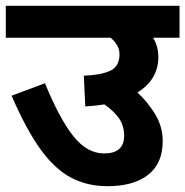

<svg xmlns="http://www.w3.org/2000/svg" viewBox="-20 -642 639 662"><path d="M0 -622H599V-512H508Q526 -481 526 -446Q526 -368 454 -323Q488 -292 514.5 -249Q541 -206 541 -155Q541 -79 491 -39.5Q441 0 350 0Q282 0 226 -29Q170 -58 120.5 -126Q71 -194 20 -312L135 -355Q185 -233 232.5 -173Q280 -113 339 -113Q408 -113 408 -174Q408 -208 391 -233Q374 -258 340 -282Q309 -277 274 -275L269 -381Q326 -383 359 -397.5Q392 -412 392 -455Q392 -472 383.5 -486.5Q375 -501 361 -512H0Z"/></svg>

Font: RS Noto Sans
Style: Bold
Weight: 700
Designer: Monotype Design Team
Foundry: Monotype Imaging Inc.
Version: Version 3.10